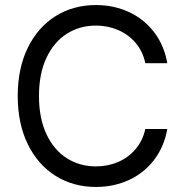

<svg xmlns="http://www.w3.org/2000/svg" viewBox="-20 -737 733 767"><path d="M363.3 -634.8Q298.3 -634.8 246.8 -602.1Q195.3 -569.3 165.5 -505.9Q135.7 -442.4 135.7 -353.5Q135.7 -264.6 165.5 -201.2Q195.3 -137.7 246.8 -105Q298.3 -72.3 363.3 -72.3Q410.2 -72.3 451.2 -89.6Q492.2 -106.9 521.2 -140.9Q550.3 -174.8 560.5 -221.7H648.4Q635.7 -150.9 595.7 -98.4Q555.7 -45.9 495.4 -18.1Q435.1 9.8 363.3 9.8Q272.5 9.8 201.7 -34.7Q130.9 -79.1 90.8 -161.4Q50.8 -243.7 50.8 -353.5Q50.8 -463.4 90.8 -545.7Q130.9 -627.9 201.7 -672.4Q272.5 -716.8 363.3 -716.8Q434.6 -716.8 494.9 -689Q555.2 -661.1 595.5 -608.6Q635.7 -556.2 648.4 -484.4H560.5Q550.8 -531.7 521.7 -565.7Q492.7 -599.6 451.4 -617.2Q410.2 -634.8 363.3 -634.8Z"/></svg>

Font: Pretendard GOV
Style: Regular
Weight: 400
Designer: Base glyphs from Inter by Rasmus Andersson; Hangeul glyphs from Noto Sans CJK(Source Han Sans) by Jang Soo-young and Kan
Foundry: Kil Hyung-jin
Version: Version 1.309